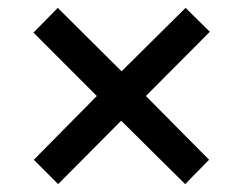

<svg xmlns="http://www.w3.org/2000/svg" viewBox="-20 -594 611 482"><path d="M64.9 -192.9 126 -131.8 284.2 -291 444.8 -131.8 504.9 -192.9 346.2 -353 506.8 -514.2 445.8 -574.2 285.2 -415 125 -574.2 64 -512.2 223.1 -353Z"/></svg>

Font: Open Sans 600
Style: Regular
Weight: 600
Foundry: Ascender Corporation
Version: Version 1.100;PS 001.100;hotconv 1.0.88;makeotf.lib2.5.64775